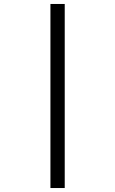

<svg xmlns="http://www.w3.org/2000/svg" viewBox="-20 -812 580 967"><path d="M234 -792H306V135H234Z"/></svg>

Font: bangla25
Style: Book
Weight: 400
Designer: Jelle Bosma - Monotype Design Team
Foundry: Monotype Imaging Inc.
Version: Version 2.003